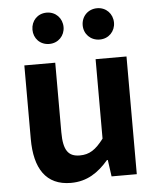

<svg xmlns="http://www.w3.org/2000/svg" viewBox="-56 -848 749 910"><g transform="rotate(-5 318.5 -393.0)"><path d="M73 -210C73 -70 126 14 245 14C322 14 376 -23 424 -79H428L439 0H559V-560H412V-182C374 -132 344 -112 298 -112C244 -112 220 -142 220 -229V-560H73ZM365 -725C365 -684 396 -651 440 -651C483 -651 514 -684 514 -725C514 -767 483 -800 440 -800C396 -800 365 -767 365 -725ZM200 -651C243 -651 274 -684 274 -725C274 -767 243 -800 200 -800C156 -800 126 -767 126 -725C126 -684 156 -651 200 -651Z"/></g></svg>

Font: Kinto Sans
Style: Bold
Weight: 700
Designer: Authors: Ryoko NISHIZUKA  (kana & ideographs); Paul D. Hunt (Latin, Greek & Cyrillic); Wenlong ZHANG  (bopomofo); Sandol
Foundry: Adobe Systems Incorporated, ookami Inc.
Version: Version 0.001